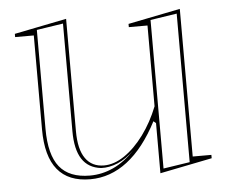

<svg xmlns="http://www.w3.org/2000/svg" viewBox="-44 -564 743 628"><g transform="rotate(-5 328.0 -250.0)"><path d="M228.2 14.6Q156.7 14.6 120.8 -29.2Q84.8 -73 84.8 -161.6V-470.1H23.5V-480.7L194.8 -515V-146.4Q194.8 -86.5 216 -56.5Q237.1 -26.5 276.8 -26.5Q310.2 -26.5 344.2 -49.6Q378.2 -72.7 408.1 -113.2Q437.9 -153.7 458.1 -204.8V-470.1H396.8V-480.7L568.1 -515V-30.3H629.4V-19.3L458.1 15V-149.6L450.1 -156.4Q406.1 -71.4 350.2 -28.4Q294.3 14.6 228.2 14.6ZM556.6 -500.5 469.6 -487.2V0.5L556.6 -12.8ZM183.3 -500.5 96.3 -487.2V-162.1Q96.3 -77.2 128.4 -37.3Q160.5 2.5 228.2 2.5Q268.1 2.5 305.2 -14.6Q342.3 -31.7 377.1 -68.3Q350.1 -41.6 321.8 -29.6Q293.6 -17.6 266.4 -18.9Q224.6 -23.7 203.9 -55.5Q183.3 -87.3 183.3 -146.9Z"/></g></svg>

Font: Kalnia Glaze Thin
Style: Regular
Weight: 100
Version: Version 1.110